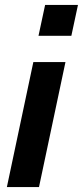

<svg xmlns="http://www.w3.org/2000/svg" viewBox="-20 -763 338 783"><path d="M137 -617 164 -743H298L271 -617ZM8 0 116 -510H247L139 0Z"/></svg>

Font: Saira Semi Condensed SemiBold
Style: Italic
Weight: 600
Width: 4
Italic angle: -12°
Designer: Hector Gatti with collaboration of the Omnibus-Type team
Foundry: Omnibus-Type
Version: Version 1.001; ttfautohint (v1.8)